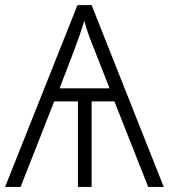

<svg xmlns="http://www.w3.org/2000/svg" viewBox="-20 -734 679 754"><path d="M284.2 -713.9 0 0H61L192.9 -335.9H286.1V0H339.8V-335.9H429.2L562 0H623L339.8 -713.9ZM311 -651.9C321.3 -613.3 335.9 -575.2 351.1 -538.1L410.2 -387.2H213.9L270 -533.2C286.1 -575.7 301.8 -621.1 311 -651.9Z"/></svg>

Font: Noto Reveo Sans
Style: Regular
Weight: 300
Designer: Monotype Design Team
Foundry: Monotype Imaging Inc.
Version: Version 2.007